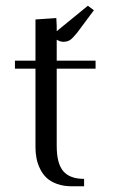

<svg xmlns="http://www.w3.org/2000/svg" viewBox="-20 -651 397 671"><path d="M32.2 -411.1V-439H104V-583L176.8 -587.9L178.2 -561V-542L287.1 -630.9L308.1 -615.2L250 -537.1Q234.9 -518.1 225.3 -511.5Q215.8 -504.9 201.2 -504.9Q195.8 -504.9 189.9 -506.8Q184.1 -508.8 181.2 -510.7L178.2 -512.2V-439H314V-411.1H178.2V-141.1Q178.2 -79.6 201.2 -52.7Q224.1 -25.9 273.9 -25.9V0H231Q202.1 0 179.7 -8.1Q157.2 -16.1 143.3 -29.1Q129.4 -42 120.4 -60.3Q111.3 -78.6 107.7 -97.2Q104 -115.7 104 -136.2V-411.1Z"/></svg>

Font: Dehuti Alt
Style: Book
Weight: 400
Version: Version 1.2